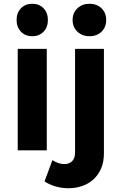

<svg xmlns="http://www.w3.org/2000/svg" viewBox="-20 -797 650 1018"><path d="M151 -777Q188 -777 211 -753Q234 -729 234 -691Q234 -653 211 -629Q188 -605 151 -605Q114 -605 91 -629Q68 -653 68 -691Q68 -729 91 -753Q114 -777 151 -777ZM454 -777Q494 -777 518.5 -753Q543 -729 543 -691Q543 -653 518.5 -629Q494 -605 454 -605Q416 -605 390.5 -629Q365 -653 365 -691Q365 -729 390.5 -753Q416 -777 454 -777ZM74 0V-538H228V0ZM531 16Q531 62 516 96.5Q501 131 475 154.5Q449 178 415 189.5Q381 201 343 201Q308 201 275 191.5Q242 182 216 165L258 52Q290 73 321 73Q346 73 362 58Q378 43 378 10V-538H531Z"/></svg>

Font: Montserrat Semi Bold
Style: Regular
Weight: 600
Designer: Julieta Ulanovsky
Foundry: Julieta Ulanovsky
Version: Version 3.001 September 28, 2015